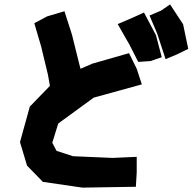

<svg xmlns="http://www.w3.org/2000/svg" viewBox="-20 -817 880 877"><path d="M136.7 -710.9 168 -604.5 199.2 -474.6 208 -424.8 116.2 -330.1 71.3 -168 103.5 -60.5 175.8 13.7 356.4 40 600.6 36.1 604.5 -29.3V-100.6L494.1 -95.7L313.5 -103.5L238.3 -127.9L218.8 -165L246.1 -252.9L408.2 -371.1L627.9 -431.6L604.5 -502.9L569.3 -574.2L402.3 -526.4L347.7 -502.9L341.8 -525.4L308.6 -659.2L274.4 -765.6L195.3 -742.2ZM663.1 -746.1 698.2 -663.1 736.3 -546.9 788.1 -568.4 839.8 -593.8 816.4 -706.1 756.8 -796.9 715.8 -768.6ZM517.6 -707 572.3 -611.3 611.3 -534.2 668 -538.1 718.8 -555.7 692.4 -656.2 637.7 -759.8 584 -735.4Z"/></svg>

Font: MaokenAssortedSans-TC
Style: Regular
Weight: 500
Version: Version 0.83